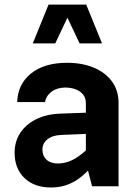

<svg xmlns="http://www.w3.org/2000/svg" viewBox="-20 -811 608 836"><path d="M496.2 -361.9Q496.2 -417.6 467.2 -456.8Q438.3 -495.9 387.8 -516.7Q337.3 -537.6 272.3 -537.6Q172.7 -537.6 114.9 -490.9Q57.2 -444.3 54.9 -366.5H176.2Q180.8 -394.4 205 -412.1Q229.1 -429.8 264.8 -429.8Q288.7 -429.8 309 -422.2Q329.4 -414.7 341.6 -399.5Q353.9 -384.4 353.9 -361.9V-104.9L380.8 0H496.2ZM415.2 -130 372.1 -172.7Q345.5 -147 322.2 -130.6Q298.9 -114.2 276.9 -106.7Q254.8 -99.2 231.2 -99.2Q200.2 -99.2 182.4 -115.7Q164.7 -132.3 164.7 -159.7Q164.7 -186.6 186.2 -204.2Q207.7 -221.8 246.3 -223.5L411.7 -230.3V-322.4L242.5 -316.2Q181.9 -314.1 137.2 -291.8Q92.5 -269.5 68 -232Q43.6 -194.5 43.6 -146Q43.6 -77.2 86.4 -35.9Q129.2 5.4 202.2 5.4Q262.6 5.4 311.9 -25.7Q361.2 -56.9 415.2 -130ZM424.3 -621.9 355.4 -791H191.4L122.7 -621.9H220.5L273.6 -734L326.7 -621.9Z"/></svg>

Font: Estedad-FD VF
Style: Regular
Weight: 100
Designer: Amin Abedi
Version: Version 7.3